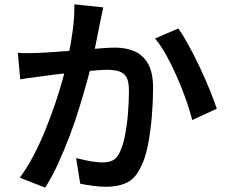

<svg xmlns="http://www.w3.org/2000/svg" viewBox="-20 -821 1040 883"><path d="M455 -787Q451 -770 447 -749.5Q443 -729 439 -711Q435 -690 429 -661.5Q423 -633 417.5 -603.5Q412 -574 406 -546Q396 -504 380.5 -448Q365 -392 345.5 -328Q326 -264 301.5 -199Q277 -134 248.5 -71.5Q220 -9 188 42L71 -4Q106 -51 136 -109Q166 -167 191 -229Q216 -291 236 -351Q256 -411 270 -462.5Q284 -514 292 -552Q306 -617 314.5 -680.5Q323 -744 322 -801ZM800 -690Q823 -658 849 -610Q875 -562 900 -509Q925 -456 945 -406.5Q965 -357 977 -321L864 -269Q854 -310 836 -361Q818 -412 795 -465Q772 -518 746 -565Q720 -612 693 -644ZM62 -578Q88 -576 113 -576.5Q138 -577 164 -578Q188 -579 223 -581.5Q258 -584 298.5 -587Q339 -590 379 -593.5Q419 -597 453 -599.5Q487 -602 509 -602Q560 -602 599 -585Q638 -568 661 -527.5Q684 -487 684 -416Q684 -358 678.5 -289Q673 -220 661 -157Q649 -94 627 -52Q603 0 563 19Q523 38 468 38Q440 38 407 33.5Q374 29 349 24L330 -94Q350 -89 373 -84Q396 -79 417.5 -76.5Q439 -74 452 -74Q478 -74 497.5 -83Q517 -92 530 -119Q545 -149 554.5 -196.5Q564 -244 568.5 -299Q573 -354 573 -404Q573 -446 561.5 -466Q550 -486 527.5 -493Q505 -500 473 -500Q450 -500 410 -496.5Q370 -493 324 -488.5Q278 -484 239 -479Q200 -474 178 -471Q158 -468 126.5 -464Q95 -460 73 -456Z"/></svg>

Font: Noto Sans SC SemiBold
Style: Regular
Weight: 600
Designer: Ryoko NISHIZUKA 西塚涼子 (kana, bopomofo & ideographs); Paul D. Hunt (Latin, Greek & Cyrillic); Sandoll Communications 산돌커뮤니
Foundry: Adobe
Version: Version 2.004-H2;hotconv 1.0.118;makeotfexe 2.5.65603